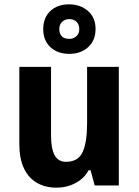

<svg xmlns="http://www.w3.org/2000/svg" viewBox="-20 -854 638 884"><path d="M527 -546V0H416L397 -70H388Q373 -43 350 -25.5Q327 -8 299 1Q271 10 240 10Q188 10 149.5 -12.5Q111 -35 90 -79.5Q69 -124 69 -191V-546H215V-231Q215 -170 231.5 -139.5Q248 -109 284 -109Q340 -109 360.5 -154Q381 -199 381 -287V-546ZM299 -606Q245 -606 212 -637Q179 -668 179 -720Q179 -772 211.5 -803Q244 -834 298 -834Q350 -834 385 -803.5Q420 -773 420 -721Q420 -668 386 -637Q352 -606 299 -606ZM299 -675Q318 -675 331.5 -687Q345 -699 345 -720Q345 -741 332.5 -753.5Q320 -766 299 -766Q279 -766 266 -753.5Q253 -741 253 -720Q253 -699 264.5 -687Q276 -675 299 -675Z"/></svg>

Font: Noto Sans Bengali SemiCondensed
Style: Bold
Weight: 700
Width: 4
Designer: Jelle Bosma - Monotype Design Team
Foundry: Monotype Imaging Inc.
Version: Version 2.003